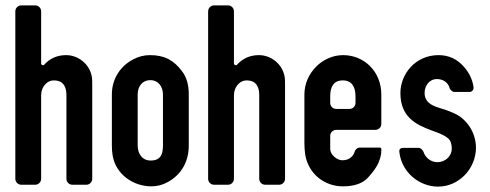

<svg xmlns="http://www.w3.org/2000/svg" viewBox="-20 -687 1821 714"><path d="M226 -482C193 -482 166 -470 145 -447C142 -442 133 -445 133 -451V-645C133 -657 123 -667 111 -667H59C47 -667 37 -657 37 -645V-22C37 -10 47 0 59 0H111C123 0 133 -10 133 -22V-334C133 -358 150 -388 181 -388C213 -388 227 -367 227 -334V-22C227 -10 237 0 249 0H301C313 0 323 -10 323 -22V-370C323 -384 323 -395 321 -404C312 -450 270 -482 226 -482Z M396 -336V-146C396 -132 397 -120 399 -108C411 -38 476 6 543 6C564 6 584 1 604 -10C650 -35 682 -81 682 -146V-336C682 -371 674 -400 657 -422C627 -462 593 -482 538 -482C516 -482 496 -477 477 -467C429 -443 396 -395 396 -336ZM540 -389C567 -389 586 -366 586 -336V-148C586 -118 581 -90 540 -90C510 -90 492 -114 492 -146V-336C492 -363 507 -389 540 -389Z M943 -482C910 -482 883 -470 862 -447C859 -442 850 -445 850 -451V-645C850 -657 840 -667 828 -667H776C764 -667 754 -657 754 -645V-22C754 -10 764 0 776 0H828C840 0 850 -10 850 -22V-334C850 -358 867 -388 898 -388C930 -388 944 -367 944 -334V-22C944 -10 954 0 966 0H1018C1030 0 1040 -10 1040 -22V-370C1040 -384 1040 -395 1038 -404C1029 -450 987 -482 943 -482Z M1112 -336V-155C1112 -141 1113 -126 1115 -112C1127 -40 1187 6 1255 6C1298 6 1329 -5 1349 -27C1369 -49 1382 -68 1388 -83C1394 -98 1398 -112 1398 -127V-133C1398 -136 1396 -138 1393 -138H1315C1310 -138 1302 -131 1300 -126C1295 -107 1280 -91 1253 -91C1233 -91 1208 -112 1208 -133V-182C1208 -194 1218 -204 1230 -204H1376C1388 -204 1398 -214 1398 -226V-336C1398 -421 1334 -482 1256 -482C1178 -482 1112 -414 1112 -336ZM1255 -388C1289 -388 1302 -363 1302 -329V-304C1302 -292 1292 -282 1280 -282H1230C1218 -282 1208 -292 1208 -304V-329C1208 -362 1219 -388 1255 -388Z M1750 -138C1750 -172 1737 -206 1715 -231C1692 -257 1675 -264 1641 -277L1610 -287C1583 -296 1559 -308 1559 -342C1559 -366 1575 -393 1605 -393C1628 -393 1647 -380 1652 -359C1654 -353 1663 -345 1669 -345H1725C1735 -345 1742 -352 1741 -363C1737 -391 1725 -417 1704 -440C1679 -468 1648 -482 1611 -482C1524 -482 1469 -411 1469 -341C1469 -253 1525 -224 1585 -202L1604 -195C1623 -188 1638 -180 1647 -172C1656 -164 1660 -151 1660 -134C1660 -108 1638 -84 1606 -84C1583 -84 1562 -100 1555 -122C1553 -128 1544 -137 1538 -137H1478C1469 -137 1464 -131 1465 -123C1472 -49 1537 7 1609 7C1687 7 1750 -60 1750 -138Z"/></svg>

Font: DIN Rundschrift
Style: Eng
Weight: 400
Width: 3
Version: Version 1.027